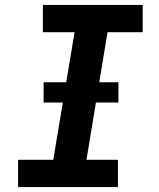

<svg xmlns="http://www.w3.org/2000/svg" viewBox="-20 -755 640 775"><path d="M53 0V-110H195L281 -625H153V-735H556V-625H414L329 -110H456V0ZM458 -341H156V-423H458Z"/></svg>

Font: Iosevka Curly Slab XBdEx
Style: Italic
Weight: 800
Width: 7
Italic angle: -9°
Monospace: yes
Designer: Belleve Invis
Foundry: Belleve Invis
Version: Version 11.1.0; ttfautohint (v1.8.3)